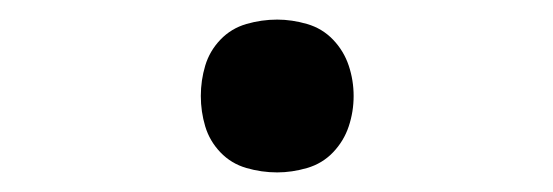

<svg xmlns="http://www.w3.org/2000/svg" viewBox="-20 -168 565 196"><path d="M263 8Q247 8 231.5 3.5Q216 -1 205 -12.5Q194 -24 189.5 -39Q185 -54 185 -70Q185 -86 189.5 -101Q194 -116 205 -127.5Q216 -139 231.5 -143.5Q247 -148 263 -148Q278 -148 293.5 -143.5Q309 -139 320 -127.5Q331 -116 336 -101Q341 -86 341 -70Q341 -54 336 -39Q331 -24 320 -12.5Q309 -1 293.5 3.5Q278 8 263 8Z"/></svg>

Font: Iosevka Pride
Style: Regular
Weight: 400
Monospace: yes
Designer: Belleve Invis
Foundry: Belleve Invis
Version: Version 30.3.1; ttfautohint (v1.8.4)